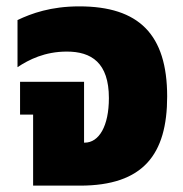

<svg xmlns="http://www.w3.org/2000/svg" viewBox="-20 -583 574 603"><path d="M84 0H231C430 0 505 -98 505 -280C505 -475 416 -563 229 -563C140 -563 79 -541 35 -520V-372C71 -396 121 -421 190 -421C267 -421 322 -386 322 -275C322 -187 291 -135 246 -135H244V-326H43V-223H84Z"/></svg>

Font: Noto Sans Thai SemCond Blk
Style: Regular
Weight: 900
Width: 4
Designer: Monotype Design Team
Foundry: Monotype Imaging Inc.
Version: Version 2.002